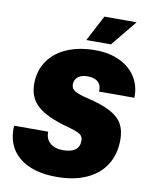

<svg xmlns="http://www.w3.org/2000/svg" viewBox="-100 -1008 861 1092"><g transform="rotate(10 330.5 -462.5)"><path d="M15 -235H212Q210 -194 237.5 -170Q265 -146 312 -146Q407 -146 407 -218Q407 -242 388 -254.5Q369 -267 312 -282Q192 -315 139 -362.5Q86 -410 86 -489Q86 -567 126 -623.5Q166 -680 236 -709Q306 -738 396 -738Q478 -738 539 -708.5Q600 -679 631.5 -627.5Q663 -576 661 -510H457Q460 -545 439.5 -564.5Q419 -584 379 -584Q343 -584 323 -568Q303 -552 303 -523Q303 -500 324.5 -487Q346 -474 396 -462Q482 -442 531.5 -416Q581 -390 602.5 -353Q624 -316 624 -261Q624 -177 585.5 -116Q547 -55 474.5 -22.5Q402 10 302 10Q161 10 84.5 -55Q8 -120 15 -235ZM413 -935H599L477 -786H335Z"/></g></svg>

Font: Mona Sans Black
Style: Italic
Weight: 900
Italic angle: -11.7°
Designer: Deni Anggara
Foundry: GitHub
Version: Version 2.000